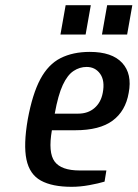

<svg xmlns="http://www.w3.org/2000/svg" viewBox="-20 -710 530 740"><path d="M256 10Q181 10 137.5 -14Q94 -38 82 -95Q70 -152 87 -250Q105 -348 135.5 -405Q166 -462 213.5 -486Q261 -510 326 -510Q412 -510 451 -467.5Q490 -425 476 -352Q464 -282 414 -245Q364 -208 270 -208H180Q165 -122 190.5 -87.5Q216 -53 287 -53H390L383 -10Q360 -3 324.5 3.5Q289 10 256 10ZM191 -272H281Q319 -272 344 -293.5Q369 -315 376 -352Q385 -399 366 -425.5Q347 -452 314 -452Q287 -452 263.5 -436.5Q240 -421 222 -382.5Q204 -344 191 -272ZM373 -577 393 -690H490L470 -577ZM213 -577 233 -690H330L310 -577Z"/></svg>

Font: Cuprum Medium
Style: Italic
Weight: 500
Italic angle: -10°
Version: Version 3.000